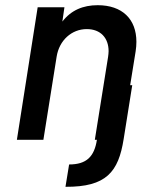

<svg xmlns="http://www.w3.org/2000/svg" viewBox="-20 -538 575 739"><path d="M481 -210 502 -340C504 -353 505 -365 505 -377C505 -465 450 -518 356 -518C300 -518 254 -499 220 -455L228 -510H125L45 0H147L198 -320C208 -383 256 -426 314 -426C367 -426 398 -392 398 -341C398 -334 397 -327 396 -319L345 0H353C343 65 313 95 246 95L232 181C389 182 436 124 456 -3L489 -210Z"/></svg>

Font: Arthouse Owned Medium
Style: Italic
Weight: 500
Italic angle: -10°
Designer: Jeremy Tribby
Foundry: Tribby Type
Version: Version 1.000;PS 001.000;hotconv 1.0.88;makeotf.lib2.5.64775